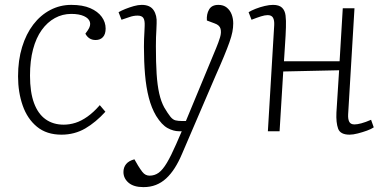

<svg xmlns="http://www.w3.org/2000/svg" viewBox="-20 -538 1592 787"><path d="M272 -518Q319 -518 350 -504.5Q381 -491 397 -469Q413 -447 413 -421Q413 -398 402 -386Q391 -374 372 -374Q357 -374 346.5 -381Q336 -388 330 -400L340 -414Q353 -433 348.5 -448Q344 -463 324 -472Q304 -481 272 -481Q236 -481 205 -464Q174 -447 151 -415Q128 -383 115.5 -336Q103 -289 103 -228Q103 -160 119.5 -115.5Q136 -71 167 -49Q198 -27 241 -27Q265 -27 289 -34.5Q313 -42 338.5 -60Q364 -78 389 -107L412 -80Q393 -59 372 -41.5Q351 -24 329.5 -11.5Q308 1 283.5 7.5Q259 14 232 14Q171 14 131.5 -18.5Q92 -51 73 -105.5Q54 -160 54 -225Q54 -291 70.5 -345Q87 -399 116.5 -437.5Q146 -476 186 -497Q226 -518 272 -518Z M726 93Q712 126 696 151Q680 176 661 193.5Q642 211 619 220Q596 229 568 229Q528 229 507 211Q486 193 486 167Q486 148 497 134.5Q508 121 531 115L546 141Q556 157 563 166Q570 175 577.5 178.5Q585 182 593 182Q614 182 630.5 170Q647 158 664 129.5Q681 101 702 53L725 0H714Q691 0 667 -13Q643 -26 620 -63Q601 -95 590 -137.5Q579 -180 574.5 -232.5Q570 -285 570 -346Q570 -362 570.5 -378Q571 -394 572 -408Q573 -422 573 -432Q574 -455 567.5 -464.5Q561 -474 544 -474Q527 -474 510.5 -468Q494 -462 478 -457L466 -488Q478 -495 494.5 -501.5Q511 -508 528.5 -513Q546 -518 561 -518Q595 -518 609.5 -496.5Q624 -475 622 -442Q622 -430 621 -415.5Q620 -401 619.5 -385Q619 -369 619 -348Q619 -282 622 -235.5Q625 -189 632.5 -155.5Q640 -122 653 -98Q669 -71 679 -59Q689 -47 700 -44.5Q711 -42 726 -42H742L866 -341Q876 -365 882 -385Q888 -405 884 -420Q880 -435 860 -442L828 -454Q826 -480 837 -499Q848 -518 875 -518Q896 -518 909.5 -507Q923 -496 929.5 -479Q936 -462 936 -442Q936 -425 932.5 -407Q929 -389 920.5 -365Q912 -341 898 -307Q884 -273 863 -226Z M1370 -250 1141 -245 1126 0H1078L1104 -435Q1105 -455 1099 -465.5Q1093 -476 1077 -476Q1066 -476 1050 -471Q1034 -466 1011 -457L999 -488Q1010 -495 1028 -502Q1046 -509 1065 -513.5Q1084 -518 1099 -518Q1124 -518 1136 -506.5Q1148 -495 1150.5 -474.5Q1153 -454 1152 -426Q1151 -393 1148.5 -358Q1146 -323 1144 -287H1372L1385 -504H1433L1407 -69Q1406 -50 1411.5 -39Q1417 -28 1433 -28Q1444 -28 1461 -32.5Q1478 -37 1501 -47L1512 -16Q1502 -9 1484 -2.5Q1466 4 1446.5 9Q1427 14 1413 14Q1375 14 1366 -10.5Q1357 -35 1359 -77Z"/></svg>

Font: Literata 18pt ExtraLight
Style: Italic
Weight: 250
Italic angle: -2°
Designer: Latin by Veronika Burian and Jose Scaglione. Greek by Irene Vlachou. Cyrillic by Vera Evstafieva
Foundry: TypeTogether
Version: Version 3.103;gftools[0.9.29]